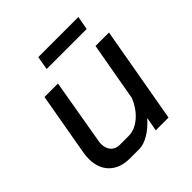

<svg xmlns="http://www.w3.org/2000/svg" viewBox="-179 -793 937 937"><g transform="rotate(-45 289.5 -325.0)"><path d="M47 -132Q47 -151 50 -170L108 -499H201L144 -168Q141 -155 141 -142Q141 -111 157.5 -92.5Q174 -74 202 -74H263Q306 -74 345 -107Q384 -140 406 -194L460 -499H553L465 0H377L390 -72Q359 -36 322.5 -14Q286 8 255 8H192Q124 8 85.5 -29.5Q47 -67 47 -132ZM224 -658H501L488 -588H212Z"/></g></svg>

Font: Bai Jamjuree Medium
Style: Italic
Weight: 500
Italic angle: -10°
Version: Version 1.000; ttfautohint (v1.6)